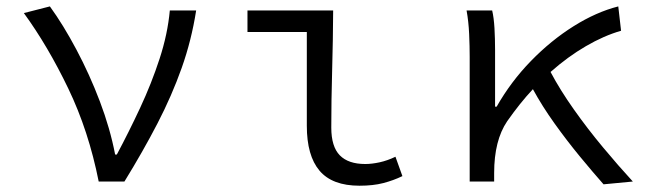

<svg xmlns="http://www.w3.org/2000/svg" viewBox="-20 -572 2041 605"><path d="M291 0Q259.3 -159.7 195.1 -293.2Q130.9 -426.8 55.2 -530.8L137.2 -551.8Q179.7 -493.2 220.9 -415.5Q262.2 -337.9 294.7 -252.4Q327.1 -167 342.8 -85H348.1Q385.7 -155.3 421.6 -232.2Q457.5 -309.1 482.9 -387Q508.3 -464.8 515.1 -539.1H598.1Q583.5 -445.3 552.5 -357.9Q521.5 -270.5 476.1 -182.9Q430.7 -95.2 372.1 0Z M1112.8 13.2Q1026.9 13.2 986.8 -34.2Q946.8 -81.5 946.8 -175.8V-471.2H759.8V-539.1H1029.8Q1029.3 -447.3 1026.6 -350.3Q1023.9 -253.4 1023.9 -169.9Q1023.9 -109.9 1050.8 -82.5Q1077.6 -55.2 1130.9 -55.2Q1151.4 -55.2 1176 -60.5Q1200.7 -65.9 1226.1 -78.1L1248 -17.1Q1219.7 -3.4 1187.7 4.9Q1155.8 13.2 1112.8 13.2Z M1974.1 0 1881.8 8.8Q1847.7 -29.8 1806.9 -79.3Q1766.1 -128.9 1727.3 -183.1Q1688.5 -237.3 1659.2 -291Q1638.2 -268.6 1617.9 -243.2Q1597.7 -217.8 1578.1 -189.9Q1537.1 -129.4 1537.1 -26.9V0H1460V-393.1Q1460 -425.8 1458.3 -465.1Q1456.5 -504.4 1450.2 -539.1H1530.8Q1536.1 -517.1 1538.1 -483.4Q1540 -449.7 1540 -415V-235.8H1544.9Q1589.8 -314.9 1653.1 -379.9Q1716.3 -444.8 1787.6 -489.5Q1858.9 -534.2 1928.2 -551.8L1937 -475.1Q1882.8 -459.5 1826.2 -426.5Q1769.5 -393.6 1714.8 -345.2Q1745.1 -288.1 1788.3 -227.1Q1831.5 -166 1880.1 -107.7Q1928.7 -49.3 1974.1 0Z"/></svg>

Font: Shanggu Mono N
Style: Regular
Weight: 350
Designer: GuiWonder
Version: Version 1.021